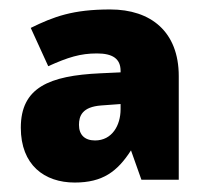

<svg xmlns="http://www.w3.org/2000/svg" viewBox="-20 -742 437 406"><path d="M213 -722C134 -722 94 -707 45 -683L82 -602C124 -621 150 -629 185 -629C218 -629 235 -618 235 -592V-589L192 -587C84 -582 24 -557 24 -472C24 -393 74 -356 138 -356C197 -356 228 -379 257 -424L279 -362H358V-581C358 -675 299 -722 213 -722ZM194 -519 235 -522V-511C235 -477 217 -445 181 -445C159 -445 147 -457 147 -478C147 -497 154 -516 194 -519Z"/></svg>

Font: Noto Sans Thai Looped Black
Style: Regular
Weight: 900
Designer: Sasikarn Vongin, Ben Mitchell
Foundry: The Fontpad Ltd
Version: Version 1.001